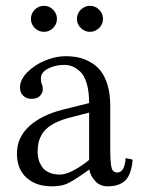

<svg xmlns="http://www.w3.org/2000/svg" viewBox="-20 -638 492 670"><path d="M262 -540.3Q248.5 -553.7 248.5 -572.3Q248.5 -590.8 262 -604.2Q275.4 -617.7 293.9 -617.7Q312.5 -617.7 325.9 -604.2Q339.4 -590.8 339.4 -572.3Q339.4 -553.7 325.9 -540.3Q312.5 -526.9 293.9 -526.9Q275.4 -526.9 262 -540.3ZM101.3 -540.3Q87.9 -553.7 87.9 -572.3Q87.9 -590.8 101.3 -604.2Q114.7 -617.7 133.3 -617.7Q151.9 -617.7 165.3 -604.2Q178.7 -590.8 178.7 -572.3Q178.7 -553.7 165.3 -540.3Q151.9 -526.9 133.3 -526.9Q114.7 -526.9 101.3 -540.3ZM291 -245.1 212.4 -224.6Q180.7 -215.3 159.4 -201.9Q138.2 -188.5 128.2 -172.4Q118.2 -156.2 114.7 -141.4Q111.3 -126.5 111.3 -107.4Q111.3 -94.2 114.7 -81.5Q118.2 -68.8 126.2 -56.4Q134.3 -43.9 150.6 -36.4Q167 -28.8 189.5 -28.8Q210 -28.8 239 -44.7Q268.1 -60.5 291 -80.1ZM355.5 12.2Q329.1 12.2 312.3 -6.1Q295.4 -24.4 291.5 -46.4L268.6 -30.3Q231.4 -4.4 211.9 3.9Q192.4 12.2 160.2 12.2Q106 12.2 72.5 -17.8Q39.1 -47.9 39.1 -102.5Q39.1 -158.2 82 -197.5Q125 -236.8 199.2 -255.4L291 -278.3Q291 -318.4 282.7 -346.4Q274.4 -374.5 260.3 -387.7Q246.1 -400.9 232.7 -406.2Q219.2 -411.6 204.6 -411.6Q173.3 -411.6 147.9 -398.7Q122.6 -385.7 122.6 -364.3Q122.6 -351.6 126 -343.8Q129.4 -337.9 129.4 -325.7Q129.4 -314 119.4 -303.5Q109.4 -293 89.8 -293Q72.3 -293 61 -304Q49.8 -314.9 49.8 -332.5Q49.8 -360.4 75.9 -386.5Q102.1 -412.6 138.7 -427.2Q175.3 -441.9 207.5 -441.9Q231.4 -441.9 252.2 -437.7Q272.9 -433.6 294.2 -421.9Q315.4 -410.2 330.6 -391.6Q345.7 -373 355.2 -341.8Q364.7 -310.5 364.7 -269.5V-122.6Q364.7 -71.8 368.9 -54Q373 -36.1 389.2 -36.1Q415 -36.1 418.5 -86.4L442.9 -81.1Q438.5 -28.8 417.2 -8.3Q396 12.2 355.5 12.2Z"/></svg>

Font: Libertinage
Style: l
Weight: 400
Designer: OSP
Foundry: OSP
Version: Version 1.0; 2008; OFL relea